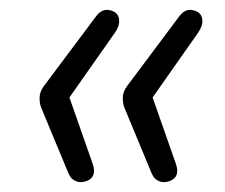

<svg xmlns="http://www.w3.org/2000/svg" viewBox="-20 -461 457 390"><path d="M155 -93Q144 -89 134 -93Q124 -97 119 -109L63 -244Q60 -253 60.5 -264Q61 -275 69 -286L176 -429Q190 -447 210 -438Q221 -433 222 -420.5Q223 -408 213 -394L121 -263L168 -129Q178 -101 155 -93ZM324 -93Q313 -89 303 -93Q293 -97 288 -109L232 -244Q229 -253 229.5 -264Q230 -275 238 -286L345 -429Q359 -447 379 -438Q390 -433 391 -420.5Q392 -408 382 -394L290 -263L337 -129Q347 -101 324 -93Z"/></svg>

Font: Nunito Light
Style: Italic
Weight: 300
Italic angle: -9°
Designer: Vernon Adams
Foundry: Vernon Adams
Version: Version 3.601; ttfautohint (v1.8.2.53-6de2)